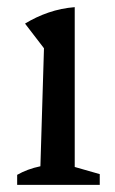

<svg xmlns="http://www.w3.org/2000/svg" viewBox="-20 -517 321 537"><path d="M28 0V-28Q42 -36 58 -42Q74 -48 93 -52L103 -382L50 -451Q81 -470 116 -482Q151 -494 189 -497V-50L259 -30V0Z"/></svg>

Font: Piazzolla 24pt Medium
Style: Regular
Weight: 500
Designer: Juan Pablo del Peral
Foundry: Huerta Tipografica
Version: Version 2.005